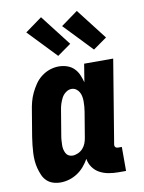

<svg xmlns="http://www.w3.org/2000/svg" viewBox="-87 -830 674 898"><g transform="rotate(-10 250.0 -380.5)"><path d="M128 8Q109 8 92 2.5Q75 -3 62.5 -15Q50 -27 43 -43.5Q36 -60 31.5 -77Q27 -94 25.5 -112.5Q24 -131 25 -149.5Q26 -168 28 -187Q30 -206 33 -225L53 -345Q56 -366 61.5 -387Q67 -408 76.5 -428Q86 -448 99 -467Q112 -486 130.5 -500Q149 -514 170 -521Q191 -528 212 -528Q233 -528 252 -521.5Q271 -515 284.5 -501.5Q298 -488 305.5 -470.5Q313 -453 318 -434L332 -520H470L405 -126Q404 -122 404.5 -118Q405 -114 407.5 -111Q410 -108 413.5 -107Q417 -106 421 -106H438V8H402Q378 8 355.5 4Q333 0 313.5 -10.5Q294 -21 281 -39.5Q268 -58 265 -80Q255 -62 240.5 -45Q226 -28 207.5 -16Q189 -4 168.5 2Q148 8 128 8ZM204 -106Q217 -106 230.5 -112Q244 -118 253.5 -128.5Q263 -139 268 -152Q273 -165 275 -178L295 -298Q297 -310 298 -322.5Q299 -335 299 -346.5Q299 -358 297 -369.5Q295 -381 289.5 -391Q284 -401 274.5 -407.5Q265 -414 253 -414Q239 -414 226 -404.5Q213 -395 206 -381.5Q199 -368 194.5 -354Q190 -340 188 -326L168 -206Q166 -195 165.5 -184.5Q165 -174 164.5 -164Q164 -154 166 -144Q168 -134 172.5 -125Q177 -116 185.5 -111Q194 -106 204 -106ZM389 -577 261 -711 341 -769 454 -623ZM219 -577 91 -711 171 -769 284 -623Z"/></g></svg>

Font: Iosevka Curly Slab Heavy
Style: Italic
Weight: 900
Italic angle: -9°
Monospace: yes
Designer: Belleve Invis
Foundry: Belleve Invis
Version: Version 22.1.2; ttfautohint (v1.8.4)